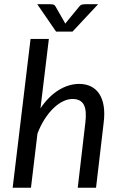

<svg xmlns="http://www.w3.org/2000/svg" viewBox="-20 -876 554 896"><path d="M39.1 0ZM39.1 0 122.6 -694.3H208L168.9 -370.6Q207 -426.8 253.9 -455.6Q300.8 -484.4 349.6 -484.4Q380.9 -484.4 404.8 -472.4Q428.7 -460.4 443.6 -437.5Q458.5 -414.6 463.9 -380.9Q469.2 -347.2 463.9 -304.2L428.2 0H342.8L378.4 -304.2Q385.3 -360.4 371.1 -387.2Q356.9 -414.1 318.4 -414.1Q296.4 -414.1 273.2 -402.6Q250 -391.1 228.5 -370.1Q207 -349.1 187.7 -319.1Q168.5 -289.1 154.8 -252.4L124.5 0ZM153.8 -856.4H214.4Q219.7 -856.4 227.1 -855.2Q234.4 -854 238.8 -846.2L280.3 -773.9L284.7 -765.6L291 -773.9L349.6 -845.2Q356.4 -853.5 364.3 -855Q372.1 -856.4 377.4 -856.4H438L318.4 -728.5H241.7Z"/></svg>

Font: Carlito
Style: Italic
Weight: 400
Italic angle: -7°
Designer: Lukasz Dziedzic
Foundry: tyPoland Lukasz Dziedzic
Version: Version 1.104